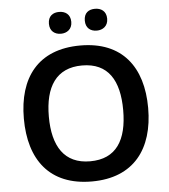

<svg xmlns="http://www.w3.org/2000/svg" viewBox="-60 -969 911 1034"><g transform="rotate(-5 395.0 -452.5)"><path d="M238 -856C238 -816 265 -797 298 -797C330 -797 359 -816 359 -856C359 -898 330 -915 298 -915C265 -915 238 -898 238 -856ZM432 -856C432 -816 458 -797 492 -797C524 -797 553 -816 553 -856C553 -898 524 -915 492 -915C458 -915 432 -898 432 -856ZM731 -358C731 -580 622 -725 396 -725C166 -725 59 -579 59 -359C59 -137 166 10 395 10C622 10 731 -137 731 -358ZM194 -358C194 -519 256 -617 396 -617C537 -617 596 -519 596 -358C596 -197 537 -99 395 -99C256 -99 194 -197 194 -358Z"/></g></svg>

Font: Noto Sans Bengali SemiBold
Style: Regular
Weight: 600
Designer: Jelle Bosma - Monotype Design Team
Foundry: Monotype Imaging Inc.
Version: Version 2.003